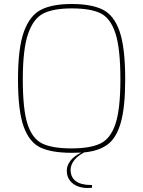

<svg xmlns="http://www.w3.org/2000/svg" viewBox="-20 -758 716 960"><path d="M333 91Q333 128 359 147.5Q385 167 435 167H440V181Q432 182 419 182Q372 182 343 158.5Q314 135 314 95Q314 70 331.5 46.5Q349 23 386 5Q371 6 338 6Q239 6 183 -20Q127 -46 98.5 -124.5Q70 -203 70 -361Q70 -518 99.5 -599.5Q129 -681 185.5 -709.5Q242 -738 338 -738Q437 -738 493.5 -710Q550 -682 578 -601Q606 -520 606 -361Q606 -222 584 -145Q562 -68 518 -35.5Q474 -3 401 4Q368 21 350.5 44Q333 67 333 91ZM338 -16Q431 -16 482 -40.5Q533 -65 557.5 -139Q582 -213 582 -361Q582 -516 557 -592Q532 -668 482 -692Q432 -716 338 -716Q249 -716 198.5 -691.5Q148 -667 121 -590.5Q94 -514 94 -361Q94 -211 117.5 -138Q141 -65 191 -40.5Q241 -16 338 -16Z"/></svg>

Font: Exo Thin
Style: Regular
Weight: 250
Designer: Natanael Gama
Foundry: Natanael Gama
Version: Version 1.500; ttfautohint (v1.6)